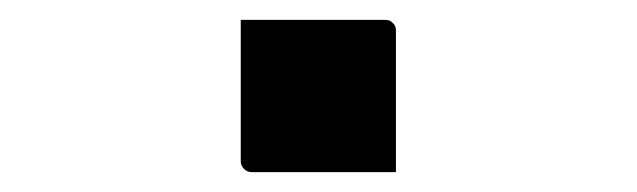

<svg xmlns="http://www.w3.org/2000/svg" viewBox="-20 -406 640 193"><path d="M378 -233Q356 -233 331 -233Q306 -233 280.5 -233Q255 -233 233 -233Q230 -233 227.5 -234.5Q225 -236 223.5 -238.5Q222 -241 222 -244V-386Q244 -386 269.5 -386Q295 -386 320 -386Q345 -386 367 -386Q371 -386 373 -384.5Q375 -383 376.5 -381Q378 -379 378 -375Z"/></svg>

Font: Recursive Monospace
Style: Regular
Weight: 400
Version: Version 1.047